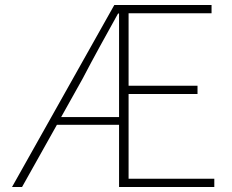

<svg xmlns="http://www.w3.org/2000/svg" viewBox="-20 -746 925 766"><path d="M436 -726H824V-693H493V-404H768V-371H493V-33H835V0H455V-248H207L68 0H28ZM224 -279H455V-692H451Q416 -629 380 -563.5Q344 -498 309 -431Z"/></svg>

Font: Kinto Sans Thin
Style: Regular
Weight: 100
Designer: Authors: Ryoko NISHIZUKA  (kana & ideographs); Paul D. Hunt (Latin, Greek & Cyrillic); Wenlong ZHANG  (bopomofo); Sandol
Foundry: Adobe Systems Incorporated, ookami Inc.
Version: Version 0.001